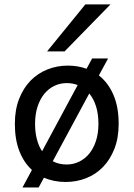

<svg xmlns="http://www.w3.org/2000/svg" viewBox="-20 -801 597 858"><path d="M136.7 -247.6Q136.7 -209.5 144.8 -179Q152.8 -148.4 168 -125L327.1 -420.9Q304.2 -429.7 278.3 -429.7Q248.5 -429.7 222.7 -417.2Q196.8 -404.8 177.7 -381.3Q158.7 -357.9 147.7 -324.2Q136.7 -290.5 136.7 -247.6ZM419.9 -247.6Q419.9 -291.5 409.2 -325.7Q398.4 -359.9 378.9 -383.3L215.8 -80.6Q242.7 -65.9 278.3 -65.9Q307.6 -65.9 333.5 -78.4Q359.4 -90.8 378.7 -114.3Q397.9 -137.7 408.9 -171.4Q419.9 -205.1 419.9 -247.6ZM462.9 -539.6 421.9 -463.9Q463.4 -431.6 486.8 -377.4Q510.3 -323.2 510.3 -247.6Q510.3 -184.6 491.2 -136Q472.2 -87.4 439.9 -54.4Q407.7 -21.5 364.7 -4.6Q321.8 12.2 273.4 12.2Q246.6 12.2 222.4 7.3Q198.2 2.4 176.3 -6.8L152.8 36.6H80.6L122.6 -41.5Q86.4 -74.7 66.4 -126.2Q46.4 -177.7 46.4 -247.6Q46.4 -310.5 65.4 -359.1Q84.5 -407.7 116.7 -440.7Q148.9 -473.6 191.9 -490.7Q234.9 -507.8 283.2 -507.8Q328.1 -507.8 366.7 -493.7L391.6 -539.6ZM473.6 -781.2 268.6 -571.3H190.4L361.3 -781.2Z"/></svg>

Font: Andika Eur
Style: Regular
Weight: 400
Designer: Victor Gaultney, Annie Olsen, Julie Remington, Don Collingsworth, Eric Hays, Becca Hirsbrunner
Foundry: SIL International
Version: Version 5.000